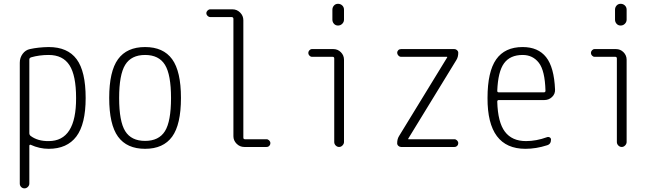

<svg xmlns="http://www.w3.org/2000/svg" viewBox="-20 -780 3540 1019"><path d="M135.7 -464.8V-73.2Q135.7 -64.5 142.6 -58.6Q180.7 -30.3 238.3 -31.2Q384.8 -31.2 383.8 -259.8Q383.8 -379.9 348.6 -434.1Q313.5 -488.3 238.3 -488.3Q188.5 -488.3 144.5 -475.6Q135.7 -471.7 135.7 -464.8ZM85 194.3V-447.3Q85 -473.6 100.1 -494.1Q115.2 -514.6 138.7 -519.5Q182.6 -529.3 238.3 -530.3Q338.9 -530.3 386.7 -465.8Q434.6 -401.4 434.6 -259.8Q434.6 -121.1 385.3 -55.7Q335.9 9.8 238.3 9.8Q189.5 9.8 142.6 -11.7Q140.6 -12.7 138.2 -11.2Q135.7 -9.8 135.7 -6.8V194.3Q135.7 204.1 127.9 211.9Q120.1 219.7 109.9 219.7Q99.6 219.7 92.3 212.4Q85 205.1 85 194.3Z M855.5 -436Q823.2 -488.3 750 -488.3Q676.8 -488.3 644.5 -436Q612.3 -383.8 612.3 -259.8Q612.3 -135.7 644.5 -84Q676.8 -32.2 750 -32.2Q823.2 -32.2 855.5 -84Q887.7 -135.7 887.7 -259.8Q887.7 -383.8 855.5 -436ZM893.6 -54.7Q846.7 9.8 750 9.8Q653.3 9.8 606.4 -54.7Q559.6 -119.1 559.6 -260.3Q559.6 -401.4 606.4 -465.8Q653.3 -530.3 750 -530.3Q846.7 -530.3 893.6 -465.8Q940.4 -401.4 940.4 -260.3Q940.4 -119.1 893.6 -54.7Z M1095.7 -689.5Q1087.9 -689.5 1081.5 -695.8Q1075.2 -702.1 1075.2 -710Q1075.2 -717.8 1081.5 -724.1Q1087.9 -730.5 1095.7 -730.5H1213.9Q1237.3 -730.5 1254.4 -713.4Q1271.5 -696.3 1271.5 -672.9V-49.8Q1271.5 -41 1280.3 -41H1394.5Q1402.3 -41 1408.7 -34.7Q1415 -28.3 1415 -20Q1415 -11.7 1409.2 -5.9Q1403.3 0 1394.5 0H1276.4Q1252.9 0 1235.8 -17.1Q1218.8 -34.2 1218.8 -56.6V-679.7Q1218.8 -688.5 1210 -689.5Z M1635.7 -478.5Q1627.9 -478.5 1622.1 -484.9Q1616.2 -491.2 1616.2 -499Q1616.2 -506.8 1622.1 -513.2Q1627.9 -519.5 1635.7 -519.5H1749Q1772.5 -519.5 1789.1 -502.9Q1805.7 -486.3 1805.7 -462.9V-26.4Q1805.7 -16.6 1797.9 -8.3Q1790 0 1779.8 0Q1769.5 0 1761.7 -7.8Q1753.9 -15.6 1753.9 -26.4V-469.7Q1753.9 -478.5 1745.1 -478.5ZM1744.1 -728.5Q1744.1 -741.2 1752.4 -750.5Q1760.7 -759.8 1773.9 -759.8Q1787.1 -759.8 1796.4 -751Q1805.7 -742.2 1805.7 -728.5V-675.8Q1805.7 -663.1 1796.4 -653.8Q1787.1 -644.5 1773.9 -644.5Q1760.7 -644.5 1752.4 -653.8Q1744.1 -663.1 1744.1 -675.8Z M2097.7 -57.6 2353.5 -475.6V-477.5Q2353.5 -478.5 2352.5 -478.5H2108.4Q2100.6 -478.5 2094.2 -485.4Q2087.9 -492.2 2087.9 -500Q2087.9 -507.8 2093.8 -513.7Q2099.6 -519.5 2108.4 -519.5H2391.6Q2399.4 -519.5 2405.8 -513.7Q2412.1 -507.8 2412.1 -500Q2412.1 -477.5 2402.3 -461.9L2146.5 -43.9V-42Q2146.5 -41 2147.5 -41H2391.6Q2399.4 -41 2405.8 -34.7Q2412.1 -28.3 2412.1 -20Q2412.1 -11.7 2406.2 -5.9Q2400.4 0 2391.6 0H2108.4Q2100.6 0 2094.2 -5.9Q2087.9 -11.7 2087.9 -19.5Q2087.9 -42 2097.7 -57.6Z M2753.9 -488.3Q2687.5 -488.3 2655.3 -444.3Q2623 -400.4 2619.1 -297.9Q2619.1 -290 2627 -290H2867.2Q2875 -290 2875 -298.8Q2872.1 -405.3 2839.8 -446.8Q2807.6 -488.3 2753.9 -488.3ZM2768.6 9.8Q2566.4 9.8 2567.4 -259.8Q2567.4 -399.4 2613.3 -464.8Q2659.2 -530.3 2753.9 -530.3Q2835.9 -530.3 2878.4 -476.6Q2920.9 -422.9 2925.8 -304.7Q2926.8 -281.2 2909.7 -265.1Q2892.6 -249 2869.1 -249H2627Q2619.1 -249 2619.1 -240.2Q2622.1 -130.9 2659.7 -81.1Q2697.3 -31.2 2771.5 -31.2Q2826.2 -31.2 2882.8 -51.8Q2890.6 -54.7 2897.5 -50.8Q2904.3 -46.9 2904.3 -39.1Q2904.3 -14.6 2882.8 -8.8Q2825.2 9.8 2768.6 9.8Z M3135.7 -478.5Q3127.9 -478.5 3122.1 -484.9Q3116.2 -491.2 3116.2 -499Q3116.2 -506.8 3122.1 -513.2Q3127.9 -519.5 3135.7 -519.5H3249Q3272.5 -519.5 3289.1 -502.9Q3305.7 -486.3 3305.7 -462.9V-26.4Q3305.7 -16.6 3297.9 -8.3Q3290 0 3279.8 0Q3269.5 0 3261.7 -7.8Q3253.9 -15.6 3253.9 -26.4V-469.7Q3253.9 -478.5 3245.1 -478.5ZM3244.1 -728.5Q3244.1 -741.2 3252.4 -750.5Q3260.7 -759.8 3273.9 -759.8Q3287.1 -759.8 3296.4 -751Q3305.7 -742.2 3305.7 -728.5V-675.8Q3305.7 -663.1 3296.4 -653.8Q3287.1 -644.5 3273.9 -644.5Q3260.7 -644.5 3252.4 -653.8Q3244.1 -663.1 3244.1 -675.8Z"/></svg>

Font: Rounded-X Mgen+ 1mn light
Style: Regular
Weight: 200
Designer: [Source Han Sans]
Ryoko NISHIZUKA  (kana & ideographs); Paul D. Hunt (Latin, Greek & Cyrillic); Wenlong ZHANG  (bopomofo
Version: Version 1.059.20150602